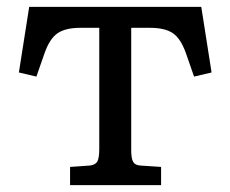

<svg xmlns="http://www.w3.org/2000/svg" viewBox="-20 -539 671 559"><path d="M184 0V-53L241 -57Q258 -59 263.5 -69Q269 -79 269 -105V-458H214Q171 -458 148 -442.5Q125 -427 110 -385L86 -316L35 -328L65 -519H566L596 -328L545 -316L521 -385Q506 -427 483 -442.5Q460 -458 417 -458H362V-102Q362 -78 367.5 -68Q373 -58 389 -57L449 -53V0Z"/></svg>

Font: Literata 7pt
Style: Regular
Weight: 400
Designer: Latin by Veronika Burian and Jose Scaglione. Greek by Irene Vlachou. Cyrillic by Vera Evstafieva.
Foundry: TypeTogether
Version: Version 3.002